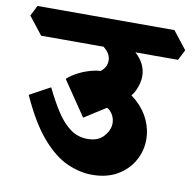

<svg xmlns="http://www.w3.org/2000/svg" viewBox="-145 -751 891 884"><g transform="rotate(10 300.0 -309.0)"><path d="M341 52Q285 52 225.5 26Q166 0 106.5 -68Q47 -136 -9 -260L87 -312Q116 -252 146 -205.5Q176 -159 211.5 -133Q247 -107 292 -107Q342 -107 368 -136.5Q394 -166 394 -198Q394 -218 384 -236.5Q374 -255 354 -265.5Q334 -276 305 -272L402 -293L256 -200L146 -362Q169 -383 201 -398.5Q233 -414 267 -421.5Q301 -429 329 -424L381 -377Q442 -356 481.5 -320Q521 -284 540.5 -240Q560 -196 560 -151Q560 -98 534 -51.5Q508 -5 459 23.5Q410 52 341 52ZM418 -305 228 -393Q273 -406 299.5 -427Q326 -448 326 -479Q326 -503 308 -523Q290 -543 250 -565L345 -604Q413 -568 452 -527Q491 -486 491 -434Q491 -402 474 -366Q457 -330 418 -305ZM0 -538 -65 -621 -40 -670H600L665 -587L640 -538Z"/></g></svg>

Font: Eczar ExtraBold
Style: Regular
Weight: 800
Designer: Vaibhav Singh
Foundry: Rosetta Type Foundry
Version: Version 2.000